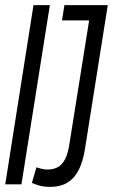

<svg xmlns="http://www.w3.org/2000/svg" viewBox="-28 -720 441 750"><path d="M-7.5 0 102.8 -700H166.8L55.8 0ZM96.6 -5.4 114.3 -66.3Q121.7 -64.3 128.7 -62.1Q135.7 -60 143.1 -58.8Q150.4 -57.7 156.5 -57.7Q180.4 -57.7 197.5 -66.9Q214.5 -76.1 225.8 -97.4Q237.1 -118.7 242.8 -155.5L320.2 -640.4H214.2L223.7 -700H393L303.4 -135Q296.5 -92.1 281 -59.2Q265.4 -26.3 237.7 -8.2Q209.9 10 166.2 10Q152.7 10 140.6 8.1Q128.4 6.2 117.6 2.5Q106.9 -1.2 96.6 -5.4Z"/></svg>

Font: Georama
Style: Italic
Weight: 400
Width: 2
Italic angle: -9°
Designer: Jean-Baptiste Levee
Foundry: Production Type
Version: Version 1.000